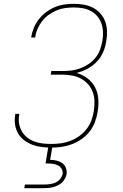

<svg xmlns="http://www.w3.org/2000/svg" viewBox="-20 -763 640 1003"><path d="M249 8Q223 8 198 5Q173 2 150 -6.5Q127 -15 107.5 -29.5Q88 -44 75.5 -64.5Q63 -85 59 -110Q55 -135 59 -160Q59 -162 59.5 -164Q60 -166 60 -168H81Q81 -166 80.5 -164Q80 -162 80 -161Q76 -138 80 -116Q84 -94 95 -75.5Q106 -57 123 -44Q140 -31 160.5 -23.5Q181 -16 203.5 -13.5Q226 -11 249 -11Q274 -11 298.5 -14.5Q323 -18 347 -27Q371 -36 393 -51.5Q415 -67 431.5 -88Q448 -109 457 -133Q466 -157 470 -182Q474 -207 473.5 -233Q473 -259 464.5 -282Q456 -305 440 -323Q424 -341 402.5 -352.5Q381 -364 356 -368.5Q331 -373 305 -373H245L248 -392H309Q332 -392 355 -395Q378 -398 400.5 -406.5Q423 -415 443.5 -429Q464 -443 479.5 -462.5Q495 -482 503 -504.5Q511 -527 515 -550Q519 -573 518 -596.5Q517 -620 509.5 -641Q502 -662 488 -678.5Q474 -695 454.5 -705.5Q435 -716 412 -720Q389 -724 366 -724Q344 -724 321 -721Q298 -718 276.5 -709Q255 -700 235 -686Q215 -672 200.5 -653Q186 -634 176.5 -613Q167 -592 164 -569Q164 -568 163.5 -568Q163 -568 163 -567H143Q143 -568 143 -568.5Q143 -569 143 -569Q147 -594 157 -618Q167 -642 183.5 -663Q200 -684 221.5 -700Q243 -716 267 -726Q291 -736 316 -739.5Q341 -743 366 -743Q392 -743 418 -738.5Q444 -734 466 -722.5Q488 -711 504.5 -692.5Q521 -674 529.5 -650.5Q538 -627 539 -600.5Q540 -574 535 -548Q531 -519 519 -491Q507 -463 485.5 -440.5Q464 -418 436.5 -403.5Q409 -389 380 -382Q411 -373 436.5 -354Q462 -335 476.5 -307Q491 -279 493.5 -245.5Q496 -212 490 -179Q486 -152 476 -125.5Q466 -99 448.5 -76.5Q431 -54 407 -37Q383 -20 356.5 -10Q330 0 303 4Q276 8 249 8ZM107 220 110 201H210Q225 201 240 199Q255 197 269 191Q283 185 293.5 172.5Q304 160 307 146Q309 132 302 119.5Q295 107 283 101Q271 95 257 93Q243 91 229 91H218L233 0H254L242 72Q259 72 275.5 76Q292 80 305 89Q318 98 324 113.5Q330 129 328 146Q326 158 319.5 170Q313 182 303.5 191Q294 200 282 205.5Q270 211 257.5 214.5Q245 218 232.5 219Q220 220 207 220Z"/></svg>

Font: Iosevka Curly ThExObl
Style: Regular
Weight: 100
Width: 7
Italic angle: -9°
Monospace: yes
Designer: Belleve Invis
Foundry: Belleve Invis
Version: Version 11.1.0; ttfautohint (v1.8.3)